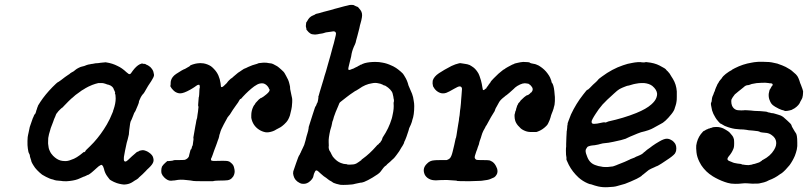

<svg xmlns="http://www.w3.org/2000/svg" viewBox="-20 -736 3366 800"><path d="M416 -476Q417 -477 423 -476Q449 -472 470 -461Q488 -453 507 -435Q514 -429 516 -428Q519 -426 523 -428Q525 -429 533 -441Q548 -461 562 -468Q573 -473 574 -471Q574 -470 579 -470Q584 -470 586 -469Q588 -468 589 -467Q596 -465 606 -457Q611 -452 615 -446Q619 -440 620 -433Q620 -430 621 -428Q624 -421 616 -408Q614 -403 597 -378Q591 -368 588 -362.5Q585 -357 582.5 -353Q580 -349 579 -347.5Q578 -346 574 -342Q566 -332 559 -314V-312V-311Q559 -310 557.5 -305.5Q556 -301 554.5 -297.5Q553 -294 550 -287Q547 -280 546 -277.5Q545 -275 544.5 -274Q544 -273 544 -273L539 -265Q538 -262 535 -254.5Q532 -247 529 -239.5Q526 -232 524 -229Q522 -223 520 -205Q519 -197 518.5 -193.5Q518 -190 517.5 -183.5Q517 -177 517 -176Q516 -174 512 -155Q511 -150 508 -141Q503 -120 501 -108Q500 -102 499 -97Q495 -79 496 -72Q496 -62 504 -63Q509 -64 530 -85Q536 -90 541 -94.5Q546 -99 549 -101.5Q552 -104 552.5 -103.5Q553 -103 555 -104Q563 -109 563.5 -108.5Q564 -108 567 -109Q576 -112 586 -108Q593 -106 600 -101Q617 -90 619 -76Q621 -69 619 -62Q616 -51 600 -36Q593 -30 593 -29.5Q593 -29 587 -23Q581 -17 574 -10Q567 -3 564 -1Q558 4 556 7Q550 12 542 16Q536 20 533 22Q521 30 507 32Q497 34 488 32Q476 30 467 27Q453 22 445 17Q441 14 440 14Q438 14 428 0Q417 -14 413 -33Q410 -44 406 -47Q405 -49 404 -49Q399 -49 391 -43Q388 -41 383 -36Q378 -31 373 -27L365 -20L359 -15Q349 -7 345 -7Q345 -7 338 -3.5Q331 0 329 0Q321 3 313 7Q297 15 271 18Q254 20 247 19Q240 19 237 18Q220 17 215 16Q212 16 208 14.5Q204 13 201 12Q189 10 172 1Q166 -3 163 -4Q157 -6 145 -17Q133 -28 126 -37Q110 -60 110 -67Q110 -68 107.5 -75Q105 -82 105 -83Q105 -91 101 -97Q98 -101 96 -117Q94 -130 94.5 -149Q95 -168 97 -174Q98 -177 99 -183Q102 -198 104 -207Q110 -225 113 -233Q118 -248 119 -248Q119 -249 121.5 -254.5Q124 -260 125 -260Q128 -262 130 -270Q130 -271 130.5 -272Q131 -273 131 -274.5Q131 -276 132.5 -278.5Q134 -281 134 -282.5Q134 -284 135 -287Q139 -293 137 -293Q137 -293 140 -298.5Q143 -304 148.5 -312Q154 -320 159 -327Q182 -358 214 -388Q222 -395 224 -395Q225 -395 234 -402Q253 -417 264 -424Q271 -428 272 -430Q274 -432 287 -439Q291 -442 295 -445.5Q299 -449 308 -453.5Q317 -458 321 -458.5Q325 -459 331 -461Q343 -466 348 -467Q350 -467 354 -468Q358 -469 361 -469.5Q364 -470 366 -470Q378 -473 389 -473Q395 -474 399.5 -474.5Q404 -475 410 -475.5Q416 -476 416 -476ZM412 -389Q408 -390 400 -390Q392 -390 390 -390Q377 -387 364 -382Q347 -375 337 -369Q333 -366 329 -364Q325 -362 320.5 -359Q316 -356 311 -352Q293 -340 282 -329Q279 -326 277 -325Q269 -318 246 -294Q240 -287 239.5 -287.5Q239 -288 230.5 -280Q222 -272 219 -267Q213 -261 210 -250Q208 -246 205.5 -240Q203 -234 202 -230Q201 -226 197.5 -218Q194 -210 191.5 -202.5Q189 -195 188 -190Q184 -179 181 -161Q181 -157 180.5 -147Q180 -137 181 -133Q182 -118 187 -108Q192 -96 201 -87Q217 -71 233 -67Q241 -65 249 -65Q262 -64 276 -70Q289 -74 300 -81Q313 -89 327 -101L330 -103Q330 -102 330 -102Q331 -101 334 -104Q337 -107 336.5 -107.5Q336 -108 340 -112Q355 -126 371 -143Q401 -176 425 -217Q438 -239 449 -267Q451 -273 451.5 -273.5Q452 -274 451.5 -274.5Q451 -275 453 -279Q462 -305 462 -326Q462 -341 459 -347Q458 -348 459 -348L460 -349Q459 -354 455 -362Q453 -365 453 -367Q452 -370 447 -375Q442 -380 432 -383Q429 -383 427 -384Q420 -387 412 -389Z M1108 -472Q1115 -472 1135 -460Q1141 -456 1152 -446Q1163 -437 1167 -429Q1169 -425 1172 -420Q1182 -403 1185 -390Q1186 -385 1187 -382Q1189 -376 1189 -365Q1190 -360 1192 -350.5Q1194 -341 1195 -336Q1196 -331 1197 -327Q1198 -323 1197.5 -310Q1197 -297 1196 -291.5Q1195 -286 1194 -280Q1192 -269 1188 -255Q1182 -237 1173 -227Q1164 -217 1156 -211Q1150 -206 1142.5 -202.5Q1135 -199 1132 -197Q1119 -188 1100 -185Q1092 -184 1086 -185Q1071 -188 1059 -196Q1033 -213 1027 -245Q1027 -249 1027 -256Q1027 -274 1035 -291Q1039 -299 1041 -300L1045 -307L1059 -322L1062 -324L1067 -328H1069Q1077 -332 1090 -343Q1106 -356 1103 -364L1102 -366L1101 -364V-366Q1100 -368 1099 -371Q1091 -384 1079 -388Q1072 -390 1063 -388Q1053 -386 1039 -376Q1015 -358 992 -333Q986 -326 985 -325Q984 -324 984 -324Q984 -324 983 -324Q980 -324 976 -316Q974 -312 972 -309Q970 -306 964 -298Q950 -279 938 -259Q936 -256 933 -253Q928 -248 924 -239Q921 -233 919 -230Q917 -227 912 -217Q900 -195 897 -182Q895 -177 894 -173Q893 -169 893 -167Q892 -161 887 -149Q885 -144 884 -140Q883 -136 880 -129Q877 -122 875 -116Q873 -110 871.5 -106.5Q870 -103 866.5 -92Q863 -81 862 -80Q859 -77 859 -70Q859 -67 865 -66Q869 -65 879 -65.5Q889 -66 906.5 -66Q924 -66 928 -65Q937 -63 938 -61Q939 -60 942 -58Q949 -53 953 -45Q955 -40 957 -30Q960 -15 952 -1Q946 8 938 12Q930 16 915 16Q905 16 890 16.5Q875 17 871 18L868 19H828Q789 19 786 18Q783 17 774 16Q765 15 764.5 15Q764 15 755 14Q732 11 712 15Q709 16 703 16Q697 16 693 17Q679 18 664 3Q656 -5 653 -14Q652 -18 652 -25Q652 -34 655 -42Q660 -50 668 -57Q678 -67 680 -65Q681 -65 684.5 -65Q688 -65 694 -66Q703 -67 703 -68Q703 -69 711 -69Q747 -69 750 -70Q762 -74 767 -84Q768 -87 769 -93Q772 -104 774 -112Q775 -113 775 -113Q777 -113 779 -120Q779 -123 779.5 -123.5Q780 -124 781 -127Q782 -130 783 -131Q784 -134 785 -146Q785 -149 786 -153Q787 -160 786 -159Q785 -159 786 -165Q792 -197 794 -211Q795 -214 796 -221Q797 -228 798 -233L800 -241Q801 -240 803 -258Q805 -267 805 -271Q805 -275 806 -281Q808 -292 806 -294Q805 -295 806 -305Q807 -315 807.5 -324Q808 -333 809 -333Q810 -336 811 -363Q811 -367 811.5 -367.5Q812 -368 812.5 -371.5Q813 -375 812 -377Q811 -380 812 -381Q812 -381 811 -382Q810 -383 809 -383Q803 -383 797 -378Q794 -376 791.5 -374Q789 -372 783 -368.5Q777 -365 772 -362Q745 -347 731 -347Q720 -347 709 -354Q702 -359 695 -368Q688 -378 690 -379Q691 -380 691 -387.5Q691 -395 692 -399Q696 -416 714 -428Q741 -446 751 -449L763 -456L765 -457Q772 -461 772 -462Q772 -464 783 -467.5Q794 -471 802 -472Q814 -474 828 -472Q845 -469 859 -460Q867 -454 873 -447Q894 -425 899 -389Q900 -378 900.5 -375.5Q901 -373 904 -373Q909 -373 925 -390Q929 -396 933.5 -400.5Q938 -405 941 -407.5Q944 -410 944 -410Q944 -408 953 -417Q969 -431 972 -433Q974 -434 977.5 -436.5Q981 -439 983.5 -440.5Q986 -442 987 -443Q996 -450 1006 -453Q1007 -453 1014 -457Q1031 -465 1051 -470Q1056 -472 1057 -472.5Q1058 -473 1059.5 -473Q1061 -473 1063.5 -473.5Q1066 -474 1069 -474Q1072 -474 1072.5 -474.5Q1073 -475 1080.5 -475Q1088 -475 1091.5 -474.5Q1095 -474 1100 -473Q1105 -472 1108 -472Z M1431 35H1432H1433Q1432 35 1431 35ZM1436 -715Q1442 -716 1448.5 -715.5Q1455 -715 1455 -714Q1455 -714 1461 -711Q1467 -708 1468 -708Q1471 -709 1482 -694Q1491 -682 1488 -664Q1486 -651 1482 -638Q1481 -635 1480 -631Q1480 -627 1469 -586Q1466 -574 1464 -568Q1463 -561 1462 -559Q1461 -556 1459 -551Q1449 -531 1445 -512Q1444 -503 1443 -500Q1442 -497 1442 -496Q1442 -494 1437 -476Q1430 -450 1431.5 -446.5Q1433 -443 1441 -446Q1443 -447 1444.5 -447.5Q1446 -448 1448.5 -449Q1451 -450 1452 -450Q1453 -451 1460.5 -454.5Q1468 -458 1468 -458Q1468 -458 1470 -459Q1472 -460 1472 -460.5Q1472 -461 1476 -462.5Q1480 -464 1479.5 -464.5Q1479 -465 1482 -466Q1490 -468 1489 -469L1500 -473Q1519 -478 1544 -478Q1560 -478 1574 -475Q1592 -472 1611 -463Q1617 -461 1630 -453Q1639 -447 1650 -437.5Q1661 -428 1663 -423Q1664 -421 1666 -418Q1677 -401 1682 -380Q1684 -374 1688 -366Q1694 -353 1697 -345Q1702 -332 1704 -315Q1706 -305 1706 -294Q1706 -257 1698 -236Q1697 -233 1696 -228Q1693 -218 1685 -202Q1684 -198 1682 -191Q1672 -160 1668 -152Q1665 -147 1665 -146Q1664 -139 1657 -128Q1656 -126 1653 -122Q1644 -105 1632 -90Q1628 -85 1625 -81Q1620 -75 1616 -72Q1613 -70 1609.5 -66Q1606 -62 1599.5 -57Q1593 -52 1590.5 -48.5Q1588 -45 1586 -45Q1579 -40 1565 -20Q1559 -12 1532 4Q1512 16 1497 22Q1485 26 1483 25Q1483 25 1478 26Q1473 27 1468.5 28Q1464 29 1459 30Q1451 33 1428 34Q1407 35 1398 34Q1379 30 1370 26Q1366 24 1366 23.5Q1366 23 1361 20Q1356 17 1355.5 17Q1355 17 1352 15Q1349 13 1346 10.5Q1343 8 1339 5Q1330 0 1317 -12Q1309 -20 1306 -22Q1297 -30 1293 -22Q1287 -11 1286 -3Q1285 6 1274 17Q1260 31 1243 30Q1234 30 1228 26Q1208 16 1203 -4Q1200 -13 1202 -22Q1204 -29 1214 -57Q1225 -88 1226 -88Q1228 -89 1230 -95Q1231 -98 1231.5 -98Q1232 -98 1233.5 -101.5Q1235 -105 1235 -105.5Q1235 -106 1241 -118Q1249 -133 1251 -144Q1252 -147 1253.5 -152.5Q1255 -158 1255 -159Q1255 -160 1256.5 -165Q1258 -170 1258 -170.5Q1258 -171 1260 -177Q1262 -183 1264 -191Q1264 -194 1265 -197Q1267 -205 1266 -206Q1266 -206 1271.5 -223.5Q1277 -241 1283 -259.5Q1289 -278 1291.5 -285.5Q1294 -293 1295 -293Q1296 -293 1299 -301Q1299 -303 1300 -304Q1304 -309 1305 -318Q1305 -320 1306 -324L1307 -333H1306Q1307 -334 1308 -337.5Q1309 -341 1312 -352Q1321 -382 1329 -408Q1331 -415 1332 -419Q1337 -433 1347 -470Q1349 -479 1357 -505Q1364 -531 1366.5 -540.5Q1369 -550 1371 -556Q1377 -580 1379 -589Q1380 -593 1380 -596Q1379 -609 1360 -604Q1354 -603 1349 -602.5Q1344 -602 1338 -601Q1323 -596 1319 -596Q1317 -596 1312 -595Q1305 -593 1293 -592Q1288 -592 1283 -593Q1278 -594 1278 -594Q1274 -595 1266 -602Q1254 -614 1257 -615Q1257 -616 1255.5 -621Q1254 -626 1254.5 -629Q1255 -632 1255 -634Q1255 -643 1258 -645Q1258 -645 1259.5 -647.5Q1261 -650 1262 -651.5Q1263 -653 1264 -655Q1265 -657 1267 -659Q1269 -661 1269.5 -662Q1270 -663 1273.5 -665.5Q1277 -668 1278.5 -669Q1280 -670 1285 -672Q1293 -675 1293.5 -676.5Q1294 -678 1309 -681Q1312 -682 1326 -686Q1348 -692 1357 -694Q1363 -696 1374 -699Q1385 -702 1393 -704Q1401 -706 1407.5 -708Q1414 -710 1417 -710.5Q1420 -711 1426 -712.5Q1432 -714 1436 -715ZM1556 -389Q1544 -392 1530 -389Q1502 -385 1476 -366Q1468 -361 1465.5 -359.5Q1463 -358 1462 -357.5Q1461 -357 1461 -357.5Q1461 -358 1450 -350Q1444 -346 1439 -342.5Q1434 -339 1425 -332Q1409 -319 1402 -314Q1395 -309 1394 -306Q1393 -304 1390 -296Q1387 -288 1383 -279.5Q1379 -271 1378.5 -269Q1378 -267 1376 -262Q1371 -250 1368 -237Q1367 -234 1365.5 -230.5Q1364 -227 1364 -224Q1363 -220 1361 -210Q1355 -192 1353 -179Q1352 -175 1350.5 -164Q1349 -153 1349.5 -143Q1350 -133 1350 -129Q1348 -119 1353 -108Q1354 -106 1354.5 -106Q1355 -106 1357 -102Q1362 -91 1367 -83Q1375 -73 1384 -66Q1392 -60 1400 -57Q1412 -52 1423 -52Q1426 -52 1426.5 -51Q1427 -50 1437 -50Q1455 -50 1463 -54Q1470 -57 1471 -59Q1471 -59 1474 -60.5Q1477 -62 1477.5 -63Q1478 -64 1480 -65Q1487 -69 1486 -70Q1486 -71 1492 -75Q1520 -95 1548 -127Q1553 -133 1554 -133Q1556 -133 1560 -139Q1562 -141 1562.5 -141Q1563 -141 1564.5 -142.5Q1566 -144 1567 -147Q1568 -149 1570 -151Q1573 -157 1573 -158Q1572 -159 1575 -164Q1600 -201 1612 -241Q1613 -246 1613.5 -246.5Q1614 -247 1614 -248.5Q1614 -250 1616 -258Q1622 -284 1620 -305Q1620 -311 1621 -312Q1622 -314 1621 -322Q1620 -325 1620 -325.5Q1620 -326 1619 -333Q1616 -350 1612 -355Q1607 -363 1597 -371Q1584 -381 1581 -380Q1581 -379 1575 -383Q1565 -388 1556 -389Z M2160 -478Q2171 -478 2180 -477Q2186 -476 2186.5 -476Q2187 -476 2187 -476Q2186 -474 2194 -472Q2196 -472 2197 -471.5Q2198 -471 2199 -471Q2200 -471 2204 -470Q2208 -469 2209.5 -469Q2211 -469 2215 -467Q2226 -463 2232 -458Q2235 -456 2239 -453Q2248 -446 2255 -438Q2271 -419 2275 -405Q2276 -403 2277 -400Q2278 -393 2280 -390Q2282 -389 2283 -386Q2289 -373 2291 -342Q2292 -335 2292 -332Q2292 -329 2292 -315Q2291 -297 2289 -293Q2288 -292 2287 -285Q2283 -272 2279 -263Q2276 -256 2274 -247Q2271 -236 2264 -222Q2261 -215 2255 -210Q2240 -195 2221 -188L2215 -186H2206Q2198 -186 2189 -186L2180 -187L2172 -189Q2163 -192 2155 -197Q2150 -200 2144 -207Q2132 -218 2127 -232Q2124 -242 2124 -251Q2124 -258 2124 -258.5Q2124 -259 2125 -261Q2126 -268 2127 -269Q2127 -269 2127 -270Q2127 -271 2127.5 -272.5Q2128 -274 2128 -274.5Q2128 -275 2129 -275Q2130 -275 2130 -279Q2130 -280 2130.5 -281Q2131 -282 2131 -283Q2131 -285 2133 -289Q2133 -291 2134 -293Q2135 -297 2138 -301Q2139 -303 2139 -304Q2139 -305 2145 -311Q2147 -314 2148 -315L2149 -317L2148 -316L2164 -331L2172 -337L2177 -340L2178 -339Q2182 -341 2188 -346Q2192 -351 2192.5 -350.5Q2193 -350 2194 -351Q2195 -352 2196 -354Q2197 -356 2198 -357Q2202 -366 2196 -374Q2191 -382 2182 -387L2176 -388H2175Q2173 -389 2166 -389Q2158 -389 2147 -384Q2134 -378 2126 -371Q2124 -369 2121 -366Q2115 -361 2102 -349Q2093 -341 2091 -340Q2089 -339 2086.5 -337Q2084 -335 2082 -333Q2066 -321 2060 -311Q2053 -298 2049 -291Q2047 -287 2046 -286Q2045 -285 2044 -281.5Q2043 -278 2041 -273Q2025 -248 2012 -223Q2007 -213 2004 -210Q2003 -208 2002 -205.5Q2001 -203 1998.5 -199Q1996 -195 1994 -191Q1989 -181 1986 -170Q1985 -165 1979 -149Q1978 -146 1977 -142Q1977 -137 1971 -123Q1968 -112 1965 -106Q1957 -84 1958 -79Q1960 -72 1966 -70Q1968 -69 1990.5 -69Q2013 -69 2017.5 -68Q2022 -67 2022.5 -67Q2023 -67 2023 -67Q2022 -66 2030 -63Q2032 -62 2032 -61.5Q2032 -61 2034 -60Q2042 -54 2048 -41Q2053 -32 2053 -23Q2053 -14 2049 -8Q2045 -1 2039 3Q2035 5 2023 10Q2015 14 1988 17Q1985 17 1982 17.5Q1979 18 1937 19Q1887 19 1885 18Q1884 17 1880.5 16.5Q1877 16 1873 16Q1867 15 1843 14Q1814 14 1804 15Q1797 16 1788 15Q1773 14 1761 5Q1751 -3 1748 -13Q1740 -36 1759 -54Q1771 -67 1789 -68Q1795 -69 1817 -69Q1839 -69 1841 -69Q1848 -71 1854 -76Q1861 -83 1866 -104Q1874 -136 1877 -152Q1879 -162 1880 -162Q1881 -164 1886 -198Q1887 -205 1889 -216.5Q1891 -228 1892 -234Q1893 -240 1893 -244Q1895 -251 1897 -276Q1898 -283 1898.5 -286.5Q1899 -290 1899.5 -296Q1900 -302 1900.5 -306Q1901 -310 1901.5 -321Q1902 -332 1903 -339Q1905 -359 1905 -366Q1904 -376 1895 -376Q1889 -376 1872 -366Q1850 -353 1839 -349Q1830 -346 1822 -347Q1815 -348 1809 -351Q1797 -357 1789.5 -368Q1782 -379 1784 -380Q1784 -381 1783.5 -383Q1783 -385 1782.5 -385.5Q1782 -386 1782.5 -391.5Q1783 -397 1783 -400Q1788 -417 1809 -431Q1830 -445 1861 -461Q1878 -469 1892 -472L1897 -473L1904 -472Q1911 -471 1917 -470Q1927 -469 1937 -465Q1946 -460 1954 -454Q1965 -445 1974 -429Q1977 -424 1984 -401Q1988 -386 1990 -372Q1991 -364 1992 -362Q1994 -359 1998 -362Q1999 -363 2000.5 -364Q2002 -365 2003 -366Q2004 -367 2004 -367Q2007 -367 2007 -370Q2007 -371 2008 -372Q2009 -373 2010 -374.5Q2011 -376 2013.5 -379Q2016 -382 2016 -383Q2016 -384 2019 -387Q2025 -394 2025 -396Q2025 -397 2037.5 -410Q2050 -423 2057 -429Q2078 -447 2082 -448Q2084 -449 2085 -450L2086 -451L2084 -450Q2087 -452 2096 -457Q2105 -462 2113 -466Q2121 -470 2122 -469V-470Q2122 -471 2136 -474Q2148 -477 2160 -478Z M2637 -477H2651Q2651 -476 2662 -476Q2669 -476 2669.5 -477Q2670 -478 2675 -477Q2707 -474 2728 -463Q2754 -450 2756 -445Q2757 -443 2762 -439Q2771 -430 2777 -418Q2781 -412 2784 -407Q2798 -384 2800 -355Q2800 -347 2800 -332.5Q2800 -318 2799 -314Q2798 -305 2795 -296Q2793 -291 2792 -287Q2790 -276 2778 -261Q2751 -227 2732 -219Q2728 -217 2722 -213.5Q2716 -210 2711 -207.5Q2706 -205 2703 -203Q2686 -193 2651 -185Q2641 -182 2636 -179.5Q2631 -177 2620.5 -173Q2610 -169 2606 -167Q2602 -165 2598.5 -163.5Q2595 -162 2593 -161Q2591 -160 2587 -158Q2574 -153 2535 -145Q2511 -140 2504 -140Q2490 -139 2481 -136Q2476 -134 2458 -131Q2445 -130 2439 -128.5Q2433 -127 2430 -125.5Q2427 -124 2425 -120Q2420 -114 2420 -108Q2420 -98 2427 -82Q2437 -56 2461 -48Q2474 -43 2485 -42Q2490 -41 2492.5 -40.5Q2495 -40 2505 -40Q2515 -40 2519.5 -41Q2524 -42 2528 -42Q2532 -42 2533 -42.5Q2534 -43 2538 -44Q2548 -47 2549 -48Q2550 -49 2553.5 -50Q2557 -51 2567.5 -55.5Q2578 -60 2582.5 -61.5Q2587 -63 2592.5 -66Q2598 -69 2599 -69Q2600 -69 2603.5 -71Q2607 -73 2607 -73Q2607 -73 2615 -76Q2623 -79 2623 -79Q2623 -79 2627.5 -81.5Q2632 -84 2632.5 -84Q2633 -84 2635.5 -85Q2638 -86 2639 -86.5Q2640 -87 2642.5 -88Q2645 -89 2647 -90Q2654 -93 2660 -98Q2661 -100 2663.5 -101.5Q2666 -103 2667.5 -104.5Q2669 -106 2672 -108.5Q2675 -111 2677.5 -113Q2680 -115 2682.5 -116.5Q2685 -118 2687.5 -120Q2690 -122 2691.5 -123Q2693 -124 2698 -128Q2712 -138 2728 -147Q2747 -158 2758 -158Q2768 -158 2776 -153Q2781 -151 2786 -146Q2791 -141 2794 -136Q2798 -128 2798 -118Q2798 -112 2797 -107Q2795 -101 2792 -96Q2783 -85 2758 -69Q2750 -64 2737 -55Q2721 -45 2718 -44Q2716 -44 2707.5 -39.5Q2699 -35 2693 -33Q2682 -28 2676 -22Q2671 -18 2660 -9Q2655 -6 2653 -3Q2650 0 2633 9Q2608 21 2584 30Q2568 35 2559 37Q2555 38 2552 39Q2540 43 2511 44Q2492 45 2473 41L2458 37L2443 32Q2438 32 2429 28Q2408 19 2391 4Q2365 -20 2350 -49Q2338 -73 2340 -75Q2341 -75 2340 -81Q2339 -87 2338.5 -91Q2338 -95 2338 -108Q2338 -121 2339 -125Q2339 -129 2339 -136Q2339 -146 2340 -165Q2341 -174 2341 -182.5Q2341 -191 2342 -192Q2342 -195 2343 -201Q2343 -203 2343.5 -206Q2344 -209 2343.5 -209Q2343 -209 2344 -213Q2346 -220 2345 -220Q2344 -220 2349 -233Q2354 -247 2359 -259Q2380 -304 2410 -342Q2426 -363 2427.5 -362Q2429 -361 2437 -369Q2451 -384 2464 -395Q2473 -404 2473 -405Q2473 -406 2488 -417Q2531 -449 2576 -464Q2595 -471 2615 -474Q2624 -476 2637 -477ZM2663 -390Q2657 -390 2653 -390Q2643 -390 2628 -387Q2621 -386 2605 -381Q2599 -379 2596 -379Q2591 -378 2584 -375Q2579 -373 2574 -371Q2569 -369 2566.5 -367.5Q2564 -366 2560 -364Q2553 -360 2538 -346Q2531 -339 2525 -334Q2509 -320 2498 -308Q2494 -304 2491 -301Q2473 -280 2462 -262Q2458 -255 2455 -251Q2449 -241 2446 -234Q2443 -224 2449 -221Q2450 -220 2455.5 -220Q2461 -220 2468 -221Q2483 -224 2493 -226Q2499 -227 2500 -226Q2501 -225 2505 -226Q2509 -227 2510 -228Q2511 -229 2515 -230Q2579 -244 2631 -265Q2673 -282 2694 -301Q2710 -315 2715 -329Q2718 -337 2718 -345Q2717 -362 2698 -378Q2685 -388 2663 -390Z M3134 -478Q3139 -479 3159.5 -478.5Q3180 -478 3185 -477.5Q3190 -477 3196 -476Q3206 -474 3219 -471Q3223 -469 3227 -468Q3237 -465 3254 -457Q3275 -446 3284 -437Q3288 -433 3292 -430Q3296 -427 3299 -423Q3301 -421 3302.5 -418.5Q3304 -416 3304.5 -415Q3305 -414 3305 -414Q3305 -414 3307 -410Q3311 -401 3314 -390Q3316 -386 3317 -383Q3322 -371 3324 -364Q3325 -359 3325 -359Q3327 -359 3326 -349Q3326 -339 3323 -328Q3321 -324 3319 -320Q3317 -316 3315 -313Q3310 -298 3291 -285Q3284 -281 3278 -278Q3268 -275 3260 -274Q3249 -273 3249 -274Q3249 -275 3245 -276Q3238 -277 3225 -283Q3207 -292 3200 -298Q3194 -303 3190 -311Q3178 -334 3186 -359Q3187 -364 3188 -363L3193 -372Q3196 -378 3197 -379L3198 -380L3197 -379V-378L3198 -379Q3201 -382 3199 -385Q3198 -389 3189 -389Q3184 -389 3182 -390Q3170 -392 3153 -391Q3133 -391 3112 -386Q3107 -384 3104 -383Q3099 -381 3094 -381Q3086 -380 3079 -373Q3075 -369 3068.5 -364.5Q3062 -360 3056.5 -355Q3051 -350 3047 -347Q3043 -344 3042 -343Q3031 -329 3028 -322Q3027 -319 3027 -313Q3027 -304 3030 -296Q3035 -284 3046 -279Q3052 -276 3069 -276Q3080 -276 3080.5 -276.5Q3081 -277 3083.5 -277Q3086 -277 3094 -276.5Q3102 -276 3109 -275.5Q3116 -275 3123 -274Q3129 -274 3148 -273Q3177 -271 3178 -269Q3179 -268 3183 -267.5Q3187 -267 3188.5 -266.5Q3190 -266 3193 -265Q3202 -265 3213 -261Q3215 -260 3223 -258Q3235 -255 3243 -249Q3252 -241 3261 -233Q3276 -220 3278 -214Q3278 -210 3288 -194Q3291 -189 3292.5 -186.5Q3294 -184 3295 -183Q3302 -176 3302 -142Q3303 -127 3300 -113Q3297 -100 3292 -87Q3283 -66 3270 -48Q3252 -26 3238 -15Q3234 -13 3230 -10Q3209 6 3184 15Q3178 18 3174 20Q3165 24 3149 27Q3143 29 3135 29Q3112 30 3096 28Q3087 27 3084.5 27.5Q3082 28 3077 28Q3072 28 3065.5 29Q3059 30 3043 30Q3025 30 3012 26Q2987 19 2961 5Q2948 -2 2942 -7Q2940 -9 2936 -11Q2923 -21 2913 -33Q2911 -36 2909 -38Q2902 -46 2894 -62Q2884 -82 2882 -101Q2880 -120 2881 -130Q2885 -157 2900 -177Q2911 -191 2914 -191Q2916 -191 2921 -195Q2924 -197 2924.5 -196.5Q2925 -196 2928 -198Q2931 -200 2932 -200Q2936 -200 2941 -203Q2942 -203 2942.5 -203Q2943 -203 2946 -204Q2951 -207 2965 -207Q2985 -207 3001 -197Q3006 -194 3006 -194Q3007 -194 3014 -189Q3020 -185 3026 -177Q3029 -173 3031 -171Q3035 -167 3038 -156Q3039 -150 3039 -139.5Q3039 -129 3038 -123.5Q3037 -118 3035 -114Q3029 -99 3016 -84Q3009 -75 3012 -70Q3014 -66 3029 -61Q3035 -58 3040 -57Q3053 -54 3066 -53Q3070 -52 3070 -52Q3070 -50 3078 -50Q3080 -50 3080.5 -49.5Q3081 -49 3088.5 -48.5Q3096 -48 3099 -48Q3116 -50 3117 -52Q3117 -52 3118 -52Q3122 -52 3136 -57Q3146 -60 3146 -61Q3146 -61 3149 -63L3155 -67Q3154 -68 3159 -70Q3190 -86 3205 -111Q3211 -121 3213 -129Q3215 -139 3214 -145Q3212 -161 3197 -172Q3187 -180 3175 -182Q3159 -184 3156 -184Q3148 -185 3147 -186Q3143 -190 3116 -192Q3097 -193 3090 -195Q3078 -197 3063 -197Q3041 -198 3024 -203Q3019 -205 3014 -206Q2998 -211 2990 -217Q2984 -221 2982 -221Q2981 -221 2973 -230Q2965 -239 2961 -246Q2951 -262 2947 -276Q2940 -305 2943 -308Q2944 -309 2945 -313Q2946 -329 2950 -337Q2951 -338 2952.5 -342.5Q2954 -347 2955 -350Q2959 -357 2960 -363Q2960 -364 2964 -373Q2965 -375 2966.5 -378Q2968 -381 2968 -382Q2968 -383 2970 -386Q2972 -389 2974 -392Q2975 -396 2983 -405Q2988 -410 2989 -413Q2991 -417 3004 -428Q3020 -440 3027 -443L3029 -444Q3028 -445 3042 -452Q3075 -469 3112 -475Q3121 -477 3134 -478Z"/></svg>

Font: TT2020 Style E
Style: Italic
Weight: 400
Italic angle: -15°
Version: Version 0.2.000